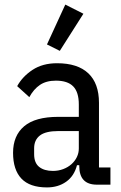

<svg xmlns="http://www.w3.org/2000/svg" viewBox="-20 -806 529 838"><path d="M403 0Q326 0 326 -81V-85H316Q304 -38 269 -13Q234 12 185 12Q110 12 73.5 -26.5Q37 -65 37 -139Q37 -214 85.5 -255Q134 -296 234 -296H324V-350Q324 -404 299.5 -429Q275 -454 224 -454Q182 -454 154.5 -435.5Q127 -417 108 -382L55 -430Q78 -472 122 -501Q166 -530 229 -530Q319 -530 365.5 -486Q412 -442 412 -357V-75H462V0ZM211 -60Q235 -60 256 -68Q277 -76 292 -89.5Q307 -103 315.5 -120.5Q324 -138 324 -158V-234H235Q179 -234 154 -214.5Q129 -195 129 -159V-133Q129 -95 151 -77.5Q173 -60 211 -60ZM241 -584 185 -612 265 -786 344 -746Z"/></svg>

Font: IBM Plex Sans Cond Text
Style: Regular
Weight: 450
Width: 3
Designer: Mike Abbink, Paul van der Laan, Pieter van Rosmalen
Foundry: Bold Monday
Version: Version 1.3